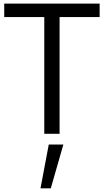

<svg xmlns="http://www.w3.org/2000/svg" viewBox="-20 -742 577 1065"><path d="M204.6 302.7 250.5 59.6H331.5L261.7 302.7ZM310.5 0H225.6V-647.5H3.4V-722.2H532.7V-647.5H310.5Z"/></svg>

Font: Oxygen
Style: Regular
Weight: 400
Designer: Vernon Adams
Foundry: Vernon Adams
Version: Version Release 0.2.3 webfont; ttfautohint (v0.93.3-1d66) -l